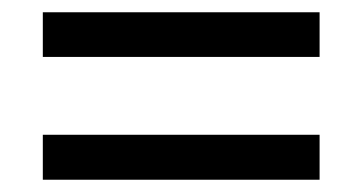

<svg xmlns="http://www.w3.org/2000/svg" viewBox="-20 -479 591 313"><path d="M501 -386.2V-459H49.8V-386.2ZM501 -186V-259.3H49.8V-186Z"/></svg>

Font: Noto Reveo Sans
Style: Regular
Weight: 400
Designer: Monotype Design team
Foundry: Monotype Imaging Inc.
Version: Version 1.04